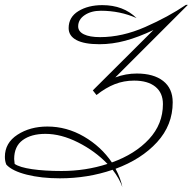

<svg xmlns="http://www.w3.org/2000/svg" viewBox="-46 -720 789 786"><path d="M661 -301Q661 -208 597 -138Q533 -68 427 -29Q448 10 455 46Q443 11 415 -25Q313 10 199 10Q123 10 63.5 -5Q4 -20 -20 -46Q-26 -60 -26 -78Q-26 -135 25.5 -168.5Q77 -202 148 -202Q227 -202 297.5 -161Q368 -120 412 -55Q507 -89 564 -150.5Q621 -212 621 -294Q621 -340 590 -365Q559 -390 503 -390Q461 -390 424 -375.5Q387 -361 349 -331L334 -350L582 -597Q521 -568 467.5 -553.5Q414 -539 361 -539Q299 -539 267 -556Q235 -573 235 -605Q235 -650 275 -674.5Q315 -699 373 -699Q459 -699 513 -646Q445 -676 367 -676Q327 -676 300.5 -658Q274 -640 274 -612Q274 -591 297.5 -579.5Q321 -568 364 -568Q454 -568 548.5 -609.5Q643 -651 715 -700H723L426 -403Q469 -419 514 -419Q583 -419 622 -388.5Q661 -358 661 -301ZM394 -49Q343 -102 273.5 -137Q204 -172 140 -172Q82 -172 47 -146.5Q12 -121 12 -69Q12 -63 14 -49Q34 -35 85 -27.5Q136 -20 206 -20Q305 -20 394 -49Z"/></svg>

Font: Srisakdi
Style: Regular
Weight: 400
Designer: Cadson Demak Co.,Ltd.
Foundry: Cadson Demak Co.,Ltd.
Version: Version 1.000